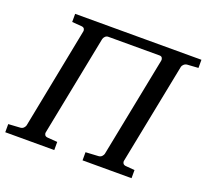

<svg xmlns="http://www.w3.org/2000/svg" viewBox="-138 -812 1025 953"><g transform="rotate(20 375.0 -335.5)"><path d="M771 -627.9 711.9 -624Q701.7 -622.6 694.8 -615.7Q688 -608.9 687 -603L581.1 -67.9Q579.6 -62 583.5 -55.2Q587.4 -48.3 598.1 -46.9L646 -43V0H387.2V-43L455.1 -46.9Q465.8 -47.9 472.2 -54.9Q478.5 -62 480 -67.9L585 -599.1Q586.4 -606 582.5 -613Q578.6 -620.1 567.9 -620.1H297.9Q287.6 -620.1 281 -613Q274.4 -606 272.9 -599.1L168 -67.9Q166.5 -62 170.4 -54.9Q174.3 -47.9 185.1 -46.9L237.8 -43V0H-21V-43L42 -46.9Q52.7 -47.9 59.1 -54.9Q65.4 -62 66.9 -67.9L171.9 -603Q173.3 -608.9 169.9 -615.7Q166.5 -622.6 155.8 -624L104 -627.9V-670.9H771Z"/></g></svg>

Font: Charis
Style: Italic
Weight: 400
Italic angle: -11°
Designer: Walt Agee, Miriam Martin, Annie Olsen, Victor Gaultney, Lorna Priest, Alan Ward, Bob Hallissy, Martin Hosken, Sharon Cor
Foundry: SIL Global
Version: Version 7.000